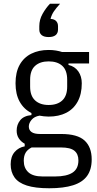

<svg xmlns="http://www.w3.org/2000/svg" viewBox="-20 -794 520 1026"><path d="M470 58Q470 112 445.5 146Q421 180 370.5 196Q320 212 243 212Q169 212 123.5 197.5Q78 183 57.5 154Q37 125 37 84Q37 43 58 18.5Q79 -6 112 -12V-26Q92 -37 80.5 -54.5Q69 -72 69 -96Q69 -128 88 -151.5Q107 -175 148 -179V-190Q108 -210 85.5 -250Q63 -290 63 -349Q63 -408 85 -447.5Q107 -487 147 -507Q187 -527 240 -527Q261 -527 279 -524Q297 -521 312 -516H456V-455H346V-447Q380 -439 398.5 -412.5Q417 -386 417 -349Q417 -291 395 -251Q373 -211 333.5 -191Q294 -171 240 -171Q227 -171 214.5 -172.5Q202 -174 191 -176Q163 -171 148.5 -153.5Q134 -136 134 -118Q134 -99 148.5 -88.5Q163 -78 194 -78H307Q394 -78 432 -43Q470 -8 470 58ZM240 -233Q287 -233 313 -257.5Q339 -282 339 -331V-368Q339 -418 313 -442Q287 -466 240 -466Q194 -466 167.5 -442Q141 -418 141 -368V-331Q141 -282 167.5 -257.5Q194 -233 240 -233ZM399 63Q399 29 377.5 11.5Q356 -6 306 -6H149Q127 5 117 22Q107 39 107 65Q107 104 131.5 126.5Q156 149 208 149H274Q336 149 367.5 128.5Q399 108 399 63ZM240 -596Q215 -596 202.5 -606.5Q190 -617 190 -636V-654Q190 -689 207.5 -720Q225 -751 247 -774H301Q281 -752 268.5 -734Q256 -716 250 -693Q270 -692 280 -681.5Q290 -671 290 -654V-636Q290 -617 277.5 -606.5Q265 -596 240 -596Z"/></svg>

Font: IBM Plex Sans Condensed
Style: Regular
Weight: 400
Width: 3
Designer: Mike Abbink, Paul van der Laan, Pieter van Rosmalen
Foundry: Bold Monday
Version: Version 3.201